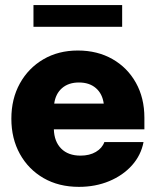

<svg xmlns="http://www.w3.org/2000/svg" viewBox="-20 -727 614 759"><path d="M292 11.7Q212.4 11.7 152.3 -22.9Q92.3 -57.6 58.6 -118.4Q24.9 -179.2 24.9 -257.8Q24.9 -336.4 58.6 -397.2Q92.3 -458 151.6 -492.7Q210.9 -527.3 287.6 -527.3Q365.2 -527.3 424.6 -493.4Q483.9 -459.5 517.3 -399.7Q550.8 -339.8 550.8 -261.7V-215.8H192.9Q194.3 -167.5 221.9 -139.6Q249.5 -111.8 298.3 -111.8Q334 -111.8 358.9 -126.5Q383.8 -141.1 392.6 -165.5H547.4Q537.6 -113.8 502 -73.7Q466.3 -33.7 411.9 -11Q357.4 11.7 292 11.7ZM194.3 -317.4H390.1Q384.8 -356.4 359.1 -378.7Q333.5 -400.9 292 -400.9Q251 -400.9 225.3 -378.7Q199.7 -356.4 194.3 -317.4ZM462.9 -707V-621.1H112.3V-707Z"/></svg>

Font: Inter Display Extra Bold
Style: Regular
Weight: 800
Designer: Rasmus Andersson
Foundry: rsms
Version: Version 4.000;git-4fc901f